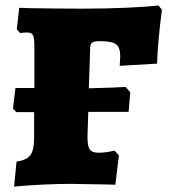

<svg xmlns="http://www.w3.org/2000/svg" viewBox="-20 -679 627 709"><path d="M422 -436 424 -472Q424 -504 408.5 -515.5Q393 -527 349 -527Q327 -527 320 -521.5Q313 -516 313 -500L308 -353Q355 -354 393 -355.5Q431 -357 444 -358L461 -338L455 -266H306L303 -175Q303 -139 311.5 -127Q320 -115 345 -115Q371 -115 403 -123L419 -105L406 3L362 2L243 0Q145 0 32 10L41 -82Q79 -88 92.5 -106.5Q106 -125 106 -170V-265H40L28 -278L37 -354H107V-505Q107 -538 102 -548.5Q97 -559 80 -559Q66 -559 54 -557L42 -571L51 -650Q71 -650 82 -649Q204 -647 284 -647Q369 -647 448 -650.5Q527 -654 565 -659L578 -643Q563 -530 560 -444Z"/></svg>

Font: Alegreya SC Black
Style: Regular
Weight: 900
Designer: Juan Pablo del Peral
Foundry: Huerta Tipografica
Version: Version 2.007; ttfautohint (v1.6)